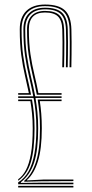

<svg xmlns="http://www.w3.org/2000/svg" viewBox="-20 -825 403 845"><path d="M60 -14V-22.5Q88 -39.8 105.6 -71.1Q123.2 -102.5 131.6 -149.4Q140 -196.2 140 -260Q140 -299.5 136.6 -332.2Q133.2 -365 127.8 -394H60V-401H126.5Q118.2 -445.2 108 -487.1Q97.8 -529 90.4 -578.8Q83 -628.5 83 -696Q83 -741.8 107.6 -766.4Q132.2 -791 178 -791Q230.2 -791 253.4 -768.9Q276.5 -746.8 278.2 -695.5Q279.2 -667.8 279.2 -640.2Q279.2 -612.8 278.9 -585.1Q278.5 -557.5 278 -529H270Q270.5 -557.5 270.9 -585.1Q271.2 -612.8 271.2 -640.1Q271.2 -667.5 270.2 -695.2Q268.8 -743 247.2 -763.5Q225.8 -784 178 -784Q136 -784 113.5 -761.2Q91 -738.5 91 -696Q91 -629 98.5 -579.6Q106 -530.2 116.2 -488.2Q126.5 -446.2 135 -401H251V-394H136.2Q141.2 -365 144.6 -332.2Q148 -299.5 148 -260Q148 -165.5 130.5 -110.6Q113 -55.8 71.8 -23V-20L152.5 -21H303V-14ZM60 -408V-415H107Q98.8 -454.8 89.4 -494.6Q80 -534.5 73.5 -582.8Q67 -631 67 -696Q67 -748.5 95.8 -776.8Q124.5 -805 178 -805Q238.5 -805 265.5 -779.6Q292.5 -754.2 294.2 -696Q295 -668 295.1 -640.5Q295.2 -613 294.9 -585.2Q294.5 -557.5 294 -529H286Q286.5 -557.5 286.9 -585.2Q287.2 -613 287.1 -640.5Q287 -668 286.2 -695.8Q284.5 -750.5 259.4 -774.2Q234.2 -798 178 -798Q128.2 -798 101.6 -771.6Q75 -745.2 75 -696Q75 -629.5 82 -580.4Q89 -531.2 98.8 -490.5Q108.5 -449.8 116.8 -408ZM142 -408Q133.8 -452.2 123.6 -493.6Q113.5 -535 106.2 -583.1Q99 -631.2 99 -696Q99 -735 119.5 -756Q140 -777 178 -777Q221.8 -777 241.2 -758Q260.8 -739 262.2 -695Q263.2 -667.5 263.2 -640.1Q263.2 -612.8 262.9 -585.1Q262.5 -557.5 262 -529H254Q254.5 -557.5 254.9 -585Q255.2 -612.5 255.2 -639.9Q255.2 -667.2 254.2 -694.8Q253 -735 235.2 -752.5Q217.5 -770 178 -770Q107 -770 107 -696Q107 -633.5 114 -586.6Q121 -539.8 130.9 -499.1Q140.8 -458.5 149 -415H251V-408ZM60 -29.5V-36Q79.8 -49.8 94 -76.5Q108.2 -103.2 116.1 -147.9Q124 -192.5 124 -260Q124 -295 121.1 -324.2Q118.2 -353.5 113.8 -380H60V-387H120.8Q125.8 -359.2 128.9 -328.2Q132 -297.2 132 -260Q132 -166.5 115.8 -111.6Q99.5 -56.8 60 -29.5ZM86.8 -25.2V-29.5Q118.5 -54.8 137.2 -108.9Q156 -163 156 -260Q156 -297.2 153.1 -328.4Q150.2 -359.5 145.8 -387H251V-380H155.2Q159.2 -354.2 161.6 -324.6Q164 -295 164 -260.5Q164 -170.5 147 -115.5Q130 -60.5 98.8 -33V-31L174.8 -35H303V-28L163.2 -27.2ZM60 0V-7H303V0Z"/></svg>

Font: Big Shoulders Inline Text Thin
Style: Regular
Weight: 100
Designer: Patric King
Foundry: XO Type Co
Version: Version 2.002